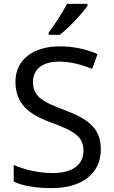

<svg xmlns="http://www.w3.org/2000/svg" viewBox="-20 -964 589 994"><path d="M433 -934V-944H327C304 -899 261 -833 232 -796V-784H290C337 -820 408 -897 433 -934ZM502 -191C502 -303 433 -350 307 -397C191 -440 151 -469 151 -541C151 -603 197 -645 286 -645C348 -645 407 -628 457 -607L485 -684C431 -708 366 -724 288 -724C153 -724 60 -655 60 -542C60 -431 122 -374 244 -330C373 -283 412 -253 412 -183C412 -112 357 -68 251 -68C175 -68 99 -89 51 -110V-24C96 -2 167 10 247 10C403 10 502 -64 502 -191Z"/></svg>

Font: Noto Sans Kayah Li
Style: Regular
Weight: 400
Designer: Monotype Design Team, Sérgio Martins
Foundry: Monotype Imaging Inc.
Version: Version 2.002